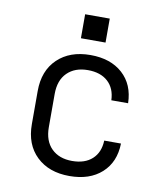

<svg xmlns="http://www.w3.org/2000/svg" viewBox="-84 -812 768 891"><g transform="rotate(10 300.0 -366.0)"><path d="M303 10Q206 10 148 -45.5Q90 -101 90 -197V-353Q90 -449 148 -504.5Q206 -560 303 -560Q398 -560 454.5 -509Q511 -458 513 -370H434Q432 -426 397.5 -457.5Q363 -489 303 -489Q242 -489 206 -453.5Q170 -418 170 -353V-197Q170 -132 206 -96.5Q242 -61 303 -61Q363 -61 397.5 -92.5Q432 -124 434 -180H513Q511 -92 454.5 -41Q398 10 303 10ZM245 -742H361V-629H245Z"/></g></svg>

Font: Tiny Light
Style: Regular
Weight: 300
Monospace: yes
Designer: Philipp Nurullin, Konstantin Bulenkov
Foundry: JetBrains
Version: Version 2.251; ttfautohint (v1.8.4.7-5d5b)